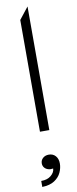

<svg xmlns="http://www.w3.org/2000/svg" viewBox="-114 -775 453 1132"><g transform="rotate(-10 113.0 -208.5)"><path d="M85 0V-669L141 -740V0ZM42 323V287Q78.5 287.5 101 268.8Q123.5 250 124 227Q108 230 94 225.8Q80 221.5 71.5 211Q63 200.5 63 186Q63 167 77 154.5Q91 142 112.5 142Q137.5 142 152.8 159.2Q168 176.5 168 204.5Q168 231.5 155.8 258.2Q143.5 285 115.8 303.2Q88 321.5 42 323Z"/></g></svg>

Font: Geologica-Sharp
Style: Regular
Weight: 100
Designer: Sindre Bremnes, Frode Helland
Foundry: Monokrom Skriftforlag AS
Version: Version 1.010;gftools[0.9.28]